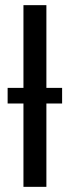

<svg xmlns="http://www.w3.org/2000/svg" viewBox="-20 -725 271 745"><path d="M71 0V-705H160V0ZM9.6 -323.4V-384H221V-323.4Z"/></svg>

Font: TikTok Sans Light
Style: Regular
Weight: 300
Version: Version 4.000